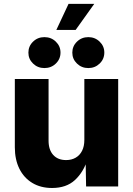

<svg xmlns="http://www.w3.org/2000/svg" viewBox="-20 -939 670 967"><path d="M242.2 7.8Q185.1 7.8 142.8 -17.6Q100.6 -43 77.6 -89.1Q54.7 -135.3 54.7 -197.3V-541H224.6V-230.5Q224.6 -184.6 248 -158.7Q271.5 -132.8 313 -132.8Q340.3 -132.8 361.1 -144.8Q381.8 -156.7 393.3 -179.4Q404.8 -202.1 404.8 -234.4V-541H575.2V0H413.6L411.1 -137.7H421.4Q400.4 -71.8 357.2 -32Q314 7.8 242.2 7.8ZM424.8 -596.2Q391.1 -596.2 367.7 -618.9Q344.2 -641.6 344.2 -673.8Q344.2 -706.5 367.7 -729.2Q391.1 -752 424.8 -752Q458.5 -752 481.9 -729.2Q505.4 -706.5 505.4 -674.3Q505.4 -641.6 481.9 -618.9Q458.5 -596.2 424.8 -596.2ZM203.6 -596.2Q169.9 -596.2 146.5 -618.9Q123 -641.6 123 -673.8Q123 -706.5 146.5 -729.2Q169.9 -752 203.6 -752Q237.8 -752 261.2 -729.2Q284.7 -706.5 284.7 -674.3Q284.7 -641.6 261.2 -618.9Q237.8 -596.2 203.6 -596.2ZM263.7 -788.1 325.2 -919.4H454.6L360.8 -788.1Z"/></svg>

Font: Inter 17pt ExtraBold
Style: Regular
Weight: 800
Version: Version 4.001;git-66647c0bb